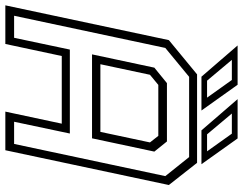

<svg xmlns="http://www.w3.org/2000/svg" viewBox="-130 -774 888 701"><g transform="rotate(90 313.5 -424.0)"><path d="M-17 0 110 -597 235 -700H558L639 -597L512 0H371L415 -206H168L124 0ZM21 -32H101.5L144.5 -235.5H451L408 -32H489L606.5 -584L537 -671H244L138.5 -584ZM198 -347H445L483.5 -528L459.5 -558.5H273.5L236.5 -528ZM162 -316.5 210.5 -544 267 -590H480L517 -544L468.5 -316.5ZM563 -716H439.5L325.5 -848H469ZM516 -736.5 451.5 -827H378L454 -736.5ZM367 -716H243.5L129.5 -848H273ZM320 -736.5 255.5 -827H182L258 -736.5Z"/></g></svg>

Font: Tourney Light
Style: Italic
Weight: 300
Italic angle: -12°
Version: Version 1.015